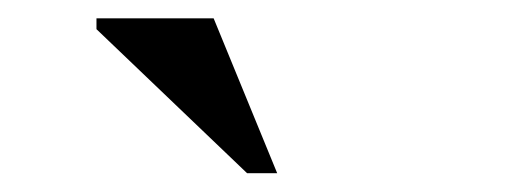

<svg xmlns="http://www.w3.org/2000/svg" viewBox="-20 -710 540 204"><path d="M274.5 -526H242.5L82.5 -679V-690.5H207Z"/></svg>

Font: Newsreader 36pt SemiBold
Style: Regular
Weight: 600
Designer: Hugues Gentile
Foundry: Production Type
Version: Version 1.003